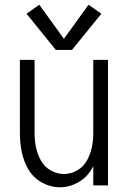

<svg xmlns="http://www.w3.org/2000/svg" viewBox="-20 -783 540 811"><path d="M216 -572 92 -725 146 -763 250 -619 354 -763 408 -725 284 -572ZM233 8Q193 8 157 -12Q121 -32 100.5 -66.5Q80 -101 72 -140.5Q64 -180 64 -220V-530H126V-220Q126 -190 132 -161Q138 -132 152.5 -105.5Q167 -79 193.5 -63.5Q220 -48 250 -48Q280 -48 306.5 -63.5Q333 -79 347.5 -105.5Q362 -132 368 -161Q374 -190 374 -220V-530H436V0H374V-81Q370 -74 366 -67Q345 -32 309 -12Q273 8 233 8Z"/></svg>

Font: Iosevka SS01 Light
Style: Regular
Weight: 300
Monospace: yes
Designer: Belleve Invis
Foundry: Belleve Invis
Version: 2.3.3; ttfautohint (v1.8.3)